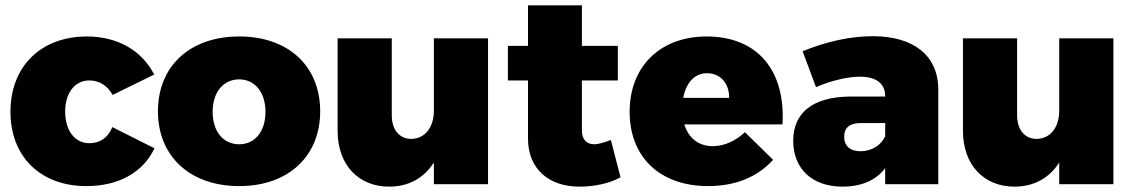

<svg xmlns="http://www.w3.org/2000/svg" viewBox="-20 -687 4233 716"><path d="M400 -333 555 -409C509 -499 418 -551 304 -551C132 -551 19 -439 19 -270C19 -103 131 7 302 7C422 7 514 -44 556 -134L399 -213C382 -172 352 -153 313 -153C259 -153 223 -200 223 -271C223 -340 259 -387 313 -387C351 -387 381 -367 400 -333Z M872 -551C689 -551 569 -441 569 -272C569 -104 689 7 872 7C1055 7 1174 -104 1174 -272C1174 -441 1055 -551 872 -551ZM872 -391C931 -391 970 -342 970 -270C970 -197 931 -149 872 -149C812 -149 773 -197 773 -270C773 -342 812 -391 872 -391Z M1598 -544V-275C1598 -213 1566 -170 1514 -169C1470 -169 1441 -203 1441 -256V-544H1239V-199C1239 -72 1317 9 1431 9C1504 9 1561 -23 1598 -81V0H1800V-544Z M2258 -165C2234 -156 2212 -149 2196 -149C2168 -149 2150 -166 2150 -201V-387H2284V-516H2150V-667H1949V-516H1874V-387H1949V-170C1949 -57 2027 10 2143 9C2198 9 2256 -4 2294 -26Z M2615 -551C2443 -551 2328 -440 2328 -270C2328 -103 2439 7 2621 7C2724 7 2806 -28 2863 -91L2758 -194C2722 -161 2681 -142 2638 -142C2586 -142 2548 -171 2532 -223H2898C2910 -423 2806 -551 2615 -551ZM2699 -322H2528C2538 -377 2569 -414 2617 -414C2666 -414 2700 -376 2699 -322Z M3235 -552C3150 -552 3062 -532 2973 -496L3023 -362C3083 -388 3144 -401 3187 -401C3249 -401 3281 -374 3281 -329V-327H3148C3011 -325 2938 -267 2938 -162C2938 -60 3006 9 3122 9C3194 9 3248 -16 3281 -60V0H3479V-353C3479 -479 3388 -552 3235 -552ZM3189 -123C3150 -123 3128 -143 3128 -177C3128 -211 3149 -228 3189 -228H3281V-179C3266 -145 3230 -123 3189 -123Z M3930 -544V-275C3930 -213 3898 -170 3846 -169C3802 -169 3773 -203 3773 -256V-544H3571V-199C3571 -72 3649 9 3763 9C3836 9 3893 -23 3930 -81V0H4132V-544Z"/></svg>

Font: Montserrat ExtraBold
Style: Regular
Weight: 800
Designer: Julieta Ulanovsky
Foundry: Julieta Ulanovsky
Version: Version 4.000